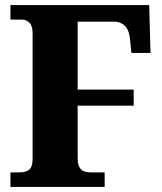

<svg xmlns="http://www.w3.org/2000/svg" viewBox="-20 -734 638 754"><path d="M21 0V-57H54Q83 -57 95.5 -68.5Q108 -80 108 -109V-603Q108 -633 95.5 -645Q83 -657 66 -657H21V-714H566L571 -526H496L491 -577Q487 -618 469.5 -633.5Q452 -649 431 -649H285V-382H505V-319H285V-111Q285 -83 297 -70Q309 -57 337 -57H391V0Z"/></svg>

Font: Noto Serif Armenian SemiCondensed ExtraBold
Style: Regular
Weight: 800
Width: 4
Designer: Monotype Design Team
Foundry: Monotype Imaging Inc.
Version: Version 2.008; ttfautohint (v1.8.4.7-5d5b)